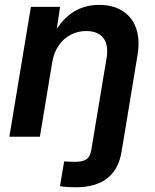

<svg xmlns="http://www.w3.org/2000/svg" viewBox="-20 -564 639 792"><path d="M227.5 204.1 244.6 101.6Q254.9 102.5 267.3 103Q279.8 103.5 289.1 103.5Q321.8 103.5 336.9 92.8Q352.1 82 356 57.6L365.7 0H491.7L481 64Q468.8 136.2 421.1 172.4Q373.5 208.5 293.5 208.5Q272.5 208.5 256.1 207.3Q239.7 206.1 227.5 204.1ZM195.3 -306.2 144.5 0H18.6L107.4 -535.6H228L207.5 -402.3L191.9 -406.2Q226.6 -475.6 275.4 -509.8Q324.2 -543.9 388.7 -543.9Q445.8 -543.9 485.4 -519Q524.9 -494.1 541.5 -447.3Q558.1 -400.4 546.9 -334.5L491.7 0H365.7L419.4 -323.2Q428.7 -379.4 405.8 -407.7Q382.8 -436 335.9 -436Q301.3 -436 271.7 -420.7Q242.2 -405.3 222.2 -376.5Q202.1 -347.7 195.3 -306.2Z"/></svg>

Font: Inter 20pt SemiBold
Style: Italic
Weight: 600
Italic angle: -9.3988°
Version: Version 4.001;git-66647c0bb